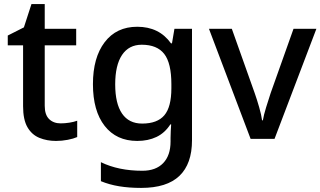

<svg xmlns="http://www.w3.org/2000/svg" viewBox="-20 -773 1569 940"><path d="M277 -169Q298 -169 320 -172.5Q342 -176 358 -182V-102Q340 -94 311.5 -88.5Q283 -83 254 -83Q210 -83 173 -98Q136 -113 114.5 -150Q93 -187 93 -253V-551H18V-599L97 -639L134 -753H199V-632H353V-551H199V-255Q199 -211 220.5 -190Q242 -169 277 -169Z M652 -642Q759 -642 817 -561H822L834 -632H920V-86Q920 29 858.5 88Q797 147 671 147Q612 147 563.5 139Q515 131 474 114V21Q560 63 677 63Q743 63 779 25.5Q815 -12 815 -80V-98Q815 -111 816 -132Q817 -153 818 -164H814Q787 -122 746 -102.5Q705 -83 652 -83Q550 -83 492.5 -156.5Q435 -230 435 -361Q435 -491 492.5 -566.5Q550 -642 652 -642ZM674 -554Q611 -554 577.5 -504Q544 -454 544 -360Q544 -266 577.5 -217Q611 -168 676 -168Q750 -168 784.5 -208.5Q819 -249 819 -341V-361Q819 -464 784 -509Q749 -554 674 -554Z M1207 -93 1003 -632H1115L1227 -317Q1238 -286 1249 -247.5Q1260 -209 1263 -184H1267Q1271 -209 1283 -248Q1295 -287 1305 -317L1417 -632H1529L1324 -93Z"/></svg>

Font: Noto Sans Telugu UI Medium
Style: Regular
Weight: 500
Designer: Jelle Bosma - Monotype Design Team
Foundry: Monotype Imaging Inc.
Version: Version 2.005; ttfautohint (v1.8.4.7-5d5b)